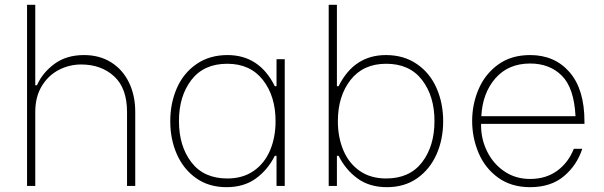

<svg xmlns="http://www.w3.org/2000/svg" viewBox="-20 -770 2502 795"><path d="M92 -750H126V-417H133Q156 -469 205.5 -505.5Q255 -542 328 -542Q392 -542 440 -512Q488 -482 514 -428.5Q540 -375 540 -306V0H506V-306Q506 -405 452.5 -454Q399 -503 316 -503Q267 -503 223.5 -480.5Q180 -458 153 -413.5Q126 -369 126 -306V0H92Z M685 -268Q685 -343 712.5 -405.5Q740 -468 794 -505Q848 -542 922 -542Q1054 -542 1118 -413H1125V-525H1159V0H1125V-125H1118Q1089 -67 1039.5 -31Q990 5 918 5Q845 5 792.5 -32Q740 -69 712.5 -131Q685 -193 685 -268ZM1121 -268Q1121 -372 1068.5 -439Q1016 -506 921 -506Q824 -506 772.5 -439Q721 -372 721 -269Q721 -165 772.5 -98Q824 -31 921 -31Q985 -31 1030 -62Q1075 -93 1098 -147Q1121 -201 1121 -268Z M1382 -125H1375V0H1341V-750H1375V-413H1382Q1446 -542 1578 -542Q1652 -542 1706 -505Q1760 -468 1787.5 -405.5Q1815 -343 1815 -268Q1815 -193 1787.5 -131Q1760 -69 1707.5 -32Q1655 5 1582 5Q1510 5 1460.5 -31Q1411 -67 1382 -125ZM1779 -269Q1779 -372 1727.5 -439Q1676 -506 1579 -506Q1484 -506 1431.5 -439Q1379 -372 1379 -268Q1379 -201 1402 -147Q1425 -93 1470 -62Q1515 -31 1579 -31Q1676 -31 1727.5 -98Q1779 -165 1779 -269Z M1935 -269Q1935 -339 1962 -401.5Q1989 -464 2043 -503Q2097 -542 2175 -542Q2277 -542 2338.5 -471Q2400 -400 2400 -267V-257H1972V-250Q1972 -193 1997.5 -142Q2023 -91 2069 -60Q2115 -29 2175 -29Q2240 -29 2286.5 -62.5Q2333 -96 2356 -154H2391Q2369 -86 2315 -40.5Q2261 5 2175 5Q2097 5 2042.5 -34.5Q1988 -74 1961.5 -137Q1935 -200 1935 -269ZM2363 -289Q2357 -406 2306.5 -456.5Q2256 -507 2175 -507Q2085 -507 2031.5 -446Q1978 -385 1973 -289Z"/></svg>

Font: Be Vietnam Thin
Style: Regular
Weight: 100
Designer: Gabriel Lam
Foundry: TypeRant
Version: Version 4.000